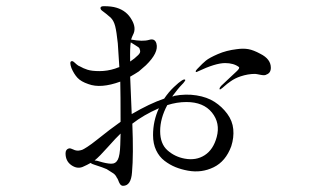

<svg xmlns="http://www.w3.org/2000/svg" viewBox="-20 -591 1040 621"><path d="M822 -417Q856 -400 856 -372Q856 -355 842 -350Q837 -346 822.5 -349Q808 -352 805 -352Q782 -352 758 -344Q749 -341 741 -337Q733 -333 726 -328Q719 -323 715 -320Q711 -317 705 -311.5Q699 -306 697 -305Q690 -299 690 -304Q690 -307 695 -313Q699 -317 721 -337.5Q743 -358 745 -360Q756 -370 753 -374Q736 -387 708 -387Q677 -387 620 -360Q613 -356 613 -360Q613 -363 618 -368Q619 -369 621 -371Q635 -386 646 -395Q657 -404 684.5 -416Q712 -428 746 -432Q767 -435 783.5 -432Q800 -429 822 -417ZM544 -281Q581 -288 615.5 -282.5Q650 -277 674 -261.5Q698 -246 715 -223Q732 -200 734.5 -173Q737 -146 728 -118Q710 -69 671 -50Q632 -31 588 -39Q566 -43 547.5 -50.5Q529 -58 512 -71Q495 -84 485 -105Q475 -126 475 -154Q475 -200 494 -241Q444 -219 408 -191Q412 -90 407 -34Q404 10 378 10Q375 10 372.5 8.5Q370 7 368 4Q366 1 365 -1.5Q364 -4 362 -9Q360 -14 358 -16Q354 -25 347 -30Q340 -35 325 -44Q314 -49 286 -58Q276 -61 273 -64Q263 -58 247 -51Q229 -44 210.5 -57Q192 -70 192 -95Q192 -108 203 -111Q208 -112 217 -107.5Q226 -103 235 -104Q242 -105 246 -106.5Q250 -108 262.5 -116Q275 -124 295 -140Q336 -173 370 -197Q370 -286 369 -327Q306 -304 266 -319Q242 -327 230.5 -339.5Q219 -352 211 -371Q204 -391 211 -393Q215 -394 218.5 -391Q222 -388 227.5 -383Q233 -378 239 -376Q249 -370 263 -365.5Q277 -361 302 -361Q327 -361 352 -369Q355 -370 360 -372Q365 -374 366 -374Q363 -427 361 -451Q357 -489 352.5 -506.5Q348 -524 338 -534Q330 -541 322.5 -547Q315 -553 312 -555Q309 -557 307 -559.5Q305 -562 305 -565Q305 -571 316 -571Q341 -571 357 -566Q390 -556 406 -527Q422 -500 410 -478Q407 -472 404 -463Q442 -456 462 -462Q481 -468 486 -450Q494 -421 452 -380Q441 -370 429 -360Q417 -352 401 -343Q402 -324 406 -222Q464 -256 511 -272Q526 -294 542.5 -309.5Q559 -325 567 -330Q576 -336 579 -333Q580 -330 575 -325Q575 -324 568.5 -317.5Q562 -311 553.5 -300.5Q545 -290 537 -279Q538 -279 540.5 -279.5Q543 -280 544 -281ZM403 -454Q400 -439 401 -392Q415 -401 427 -413Q431 -417 432.5 -420.5Q434 -424 433 -428Q432 -432 431 -434.5Q430 -437 425 -440Q420 -443 418 -444.5Q416 -446 410 -449.5Q404 -453 403 -454ZM369 -123Q369 -135 370 -159Q356 -146 329 -115.5Q302 -85 286 -72Q287 -72 294 -71Q296 -70 301 -69Q324 -62 339 -61.5Q354 -61 361 -74.5Q368 -88 369 -123ZM681 -148Q693 -193 665.5 -227Q638 -261 583 -261Q552 -261 521 -251Q498 -208 498 -167Q498 -126 521.5 -105Q545 -84 577 -78Q614 -71 642 -89Q670 -107 681 -148Z"/></svg>

Font: TsukuhouMincho
Style: Regular
Weight: 400
Designer: Iose
Foundry: Typographish
Version: Version 1.001; ttfautohint (v1.8.3)